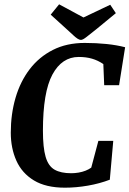

<svg xmlns="http://www.w3.org/2000/svg" viewBox="-20 -859 600 890"><path d="M436 -206H505L489 -26Q442 -8 387.5 1.5Q333 11 281 11Q193 11 137.5 -22.5Q82 -56 56 -114Q30 -172 30 -244Q30 -330 52 -405.5Q74 -481 117.5 -538Q161 -595 225 -627.5Q289 -660 373 -660Q426 -660 474 -655Q522 -650 560 -640L532 -464H463L459 -562Q434 -579 406.5 -587Q379 -595 345 -595Q267 -595 223 -513.5Q179 -432 179 -253Q179 -175 191.5 -132Q204 -89 233 -72.5Q262 -56 310 -56Q327 -56 344.5 -59Q362 -62 377 -68Q392 -74 403 -82ZM215 -791 254 -839 367 -778 491 -837 517 -798 427 -724Q399 -702 381.5 -688Q364 -674 355 -674Q348 -674 339 -680Q330 -686 321 -694.5Q312 -703 302 -712Z"/></svg>

Font: Faustina VF Beta
Style: Italic
Weight: 400
Italic angle: -8°
Designer: Alfonso Garcia
Foundry: Omnibus-Type
Version: Version 1.006